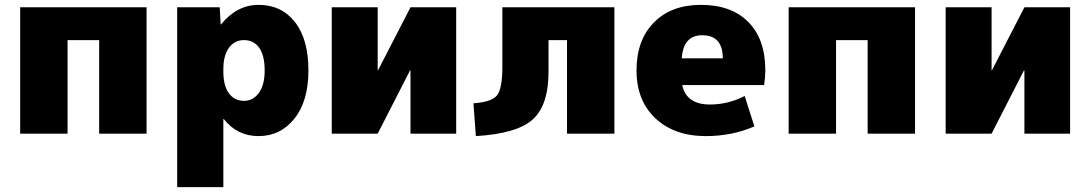

<svg xmlns="http://www.w3.org/2000/svg" viewBox="-20 -550 4486 790"><path d="M63 -520H583V0H388V-385H258V0H63Z M884 -520 888 -450H890Q955 -530 1044 -530Q1138 -530 1193.5 -459.5Q1249 -389 1249 -260Q1249 -134 1191.5 -62Q1134 10 1044 10Q956 10 901 -60H899V220H709V-520ZM1069 -260Q1069 -322 1046.5 -353.5Q1024 -385 984 -385Q945 -385 922 -353.5Q899 -322 899 -265V-255Q899 -197 922 -166Q945 -135 984 -135Q1021 -135 1045 -167.5Q1069 -200 1069 -260Z M1535 -260 1669 -520H1857V0H1669V-260H1667L1534 0H1345V-520H1534V-260Z M2508 0H2313V-385H2237V-255Q2237 -117 2172 -58.5Q2107 0 1938 10L1928 -125Q2002 -130 2024.5 -157Q2047 -184 2047 -275V-520H2508Z M2785 -310H2954Q2954 -405 2869 -405Q2792 -405 2785 -310ZM2787 -200Q2804 -120 2901 -120Q2976 -120 3044 -155L3084 -30Q2992 10 2884 10Q2755 10 2677 -63Q2599 -136 2599 -260Q2599 -385 2670.5 -457.5Q2742 -530 2864 -530Q2989 -530 3059 -459.5Q3129 -389 3129 -260Q3129 -233 3124 -200Z M3225 -520H3745V0H3550V-385H3420V0H3225Z M4061 -260 4195 -520H4383V0H4195V-260H4193L4060 0H3871V-520H4060V-260Z"/></svg>

Font: Mplus 1p Black
Style: Regular
Weight: 900
Version: Version 1.061